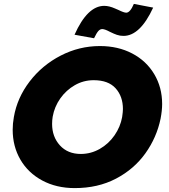

<svg xmlns="http://www.w3.org/2000/svg" viewBox="-20 -950 868 984"><path d="M803 -342Q811 -384 811 -417Q811 -502 770.5 -570Q730 -638 657.5 -676Q585 -714 492 -714Q386 -714 291 -665Q196 -616 132 -532.5Q68 -449 51 -350Q45 -317 45 -285Q45 -200 84.5 -132Q124 -64 196.5 -25Q269 14 363 14Q482 14 574.5 -34.5Q667 -83 725 -164Q783 -245 803 -342ZM610 -391Q610 -378 606 -350Q597 -300 567 -256.5Q537 -213 491.5 -187Q446 -161 394 -161Q327 -161 287 -205Q247 -249 247 -315Q247 -334 250 -352Q259 -403 289 -445.5Q319 -488 363.5 -513.5Q408 -539 460 -539Q535 -539 572.5 -497.5Q610 -456 610 -391ZM504 -801Q517 -801 543 -787Q563 -777 579 -771.5Q595 -766 613 -766Q698 -766 765 -911L666 -930Q647 -885 627 -885Q615 -885 587 -899Q584 -900 569.5 -906.5Q555 -913 541 -916.5Q527 -920 514 -920Q428 -920 362 -772L462 -754Q475 -781 484 -791Q493 -801 504 -801Z"/></svg>

Font: Geom Black
Style: Bold Italic
Weight: 900
Italic angle: -10°
Version: Version 1.102